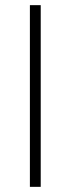

<svg xmlns="http://www.w3.org/2000/svg" viewBox="-20 -725 274 745"><path d="M96 0V-705H138V0Z"/></svg>

Font: Nunito Sans ExtraLight
Style: Regular
Weight: 200
Designer: Vernon Adams
Foundry: Vernon Adams
Version: Version 3.006; ttfautohint (v1.8.3)